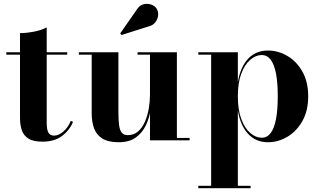

<svg xmlns="http://www.w3.org/2000/svg" viewBox="-20 -733 1668 1003"><path d="M202 7Q153.5 7 128.2 -9.2Q103 -25.5 93.8 -53.2Q84.5 -81 84.5 -116V-560Q118 -560 158 -567.8Q198 -575.5 224 -590V-93Q224 -55.5 233 -40Q242 -24.5 262.5 -24.5Q285.5 -24.5 310.2 -45.2Q335 -66 350 -101.5L361.5 -96.5Q342.5 -51 303 -22Q263.5 7 202 7ZM13 -447.5V-460H331V-447.5Z M600.5 10Q544.5 10 513.8 -9.8Q483 -29.5 471 -63.5Q459 -97.5 459 -141V-447.5H392V-460H598.5V-148.5Q598.5 -106.5 602 -79.8Q605.5 -53 616 -40Q626.5 -27 647 -27Q679.5 -27 701.8 -46.8Q724 -66.5 737.5 -98Q751 -129.5 757.2 -166Q763.5 -202.5 763.5 -236.5L773 -238.5Q773 -202 766.5 -159.2Q760 -116.5 741.8 -78Q723.5 -39.5 689.5 -14.8Q655.5 10 600.5 10ZM763.5 0V-447.5H698.5V-460H904V-12.5H970.5V0ZM614.5 -550 608 -558.5 693 -680.5Q707.5 -704.5 728.5 -710.2Q749.5 -716 768.8 -709.5Q788 -703 797.5 -689Q808 -673 806 -652.5Q804 -632 790.5 -615.5Q777 -599 753 -594Z M1016 250V237.5H1083V-447.5H1016V-460H1222.5V-303.5Q1235.5 -382.5 1275.8 -425.8Q1316 -469 1380 -469Q1433.5 -469 1481.8 -440.5Q1530 -412 1560 -358.5Q1590 -305 1590 -230Q1590 -155 1560 -101.2Q1530 -47.5 1481.8 -18.8Q1433.5 10 1380 10Q1316.5 10 1276 -33.8Q1235.5 -77.5 1222.5 -156.5V237.5H1289V250ZM1347 -13.5Q1375.5 -13.5 1394 -38Q1412.5 -62.5 1421.8 -110.5Q1431 -158.5 1431 -230Q1431 -301.5 1421.8 -349.2Q1412.5 -397 1394 -421.2Q1375.5 -445.5 1347 -445.5Q1316.5 -445.5 1287.8 -421.2Q1259 -397 1240.8 -349.2Q1222.5 -301.5 1222.5 -230Q1222.5 -158.5 1240.8 -110.2Q1259 -62 1287.8 -37.8Q1316.5 -13.5 1347 -13.5Z"/></svg>

Font: Bodoni Moda 18pt
Style: Bold
Weight: 700
Designer: Owen Earl
Foundry: indestructible type
Version: Version 2.004